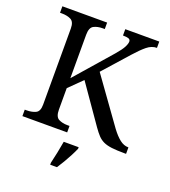

<svg xmlns="http://www.w3.org/2000/svg" viewBox="-164 -833 1040 1173"><g transform="rotate(20 356.0 -246.5)"><path d="M38 0V-42H51Q84 -42 108.5 -53.5Q133 -65 133 -109V-604Q133 -648 108.5 -660Q84 -672 51 -672H38V-714H329V-672H316Q282 -672 258 -659.5Q234 -647 234 -600V-318L441 -555Q473 -592 484.5 -614.5Q496 -637 496 -651Q496 -664 484 -668.5Q472 -673 447 -673V-714H668V-673Q634 -673 603.5 -648Q573 -623 534 -579L389 -416L600 -122Q629 -83 655.5 -62.5Q682 -42 710 -42H712V0H701Q651 0 618.5 -4Q586 -8 564.5 -18Q543 -28 526.5 -45.5Q510 -63 491 -90L319 -337L234 -253V-114Q234 -67 258 -54.5Q282 -42 316 -42H329V0ZM299 208Q307 175 315 136Q323 97 329 61H426V71Q417 92 403 119Q389 146 373 173Q357 200 343 221H299Z"/></g></svg>

Font: NotoSerif-Regular
Style: Regular
Weight: 400
Designer: Monotype Design Team
Foundry: Monotype Imaging Inc.
Version: Version 2.007; ttfautohint (v1.8) -l 8 -r 50 -G 200 -x 14 -D